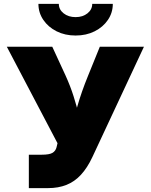

<svg xmlns="http://www.w3.org/2000/svg" viewBox="-20 -968 775 988"><path d="M128.4 0V-171.9H194.8Q233.9 -171.9 250 -181.4Q266.1 -190.9 271 -210.4L275.9 -231L15.1 -727.5H249L317.9 -578.1Q342.3 -524.4 358.6 -472.7Q375 -420.9 386 -375.2Q397 -329.6 404.8 -294.4H342.3Q356.9 -347.2 378.2 -421.4Q399.4 -495.6 433.1 -578.1L493.7 -727.5H720.7L455.1 -159.2Q429.2 -104 396.5 -68.6Q363.8 -33.2 322 -16.6Q280.3 0 227.5 0ZM369.1 -785.2Q314.5 -785.2 271.2 -806.9Q228 -828.6 202.9 -865.7Q177.7 -902.8 177.7 -948.2H282.7Q282.7 -918.9 307.4 -899.4Q332 -879.9 369.1 -879.9Q405.8 -879.9 430.2 -899.4Q454.6 -918.9 454.6 -948.2H560.5Q560.5 -902.8 535.4 -865.7Q510.3 -828.6 467 -806.9Q423.8 -785.2 369.1 -785.2Z"/></svg>

Font: Inter 20pt Black
Style: Regular
Weight: 900
Version: Version 4.001;git-66647c0bb